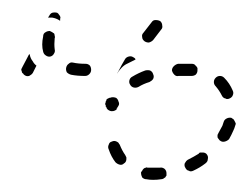

<svg xmlns="http://www.w3.org/2000/svg" viewBox="-20 -286 408 316"><path d="M245 9Q247 9 249 8Q250 7 252 6Q253 4 254 3Q254 1 254 -1Q254 -5 251 -8Q247 -11 243 -10Q238 -10 232 -10Q228 -10 223 -10Q221 -11 220 -10Q218 -10 216 -8Q215 -7 214 -5Q213 -4 212 -2Q212 2 214 6Q217 9 221 9Q226 10 232 10Q239 10 245 9ZM322 -24Q323 -28 321 -31Q320 -33 318 -34Q316 -35 314 -35Q312 -35 310 -35Q308 -35 307 -33Q299 -28 289 -23Q286 -21 284 -17Q283 -13 285 -10Q286 -8 287 -7Q289 -5 291 -5Q292 -4 294 -4Q296 -4 298 -5Q309 -10 318 -17Q322 -20 322 -24ZM177 -15Q181 -14 184 -17Q186 -18 187 -20Q188 -22 188 -24Q188 -25 188 -27Q187 -29 186 -31Q181 -38 177 -48Q176 -49 175 -51Q174 -52 172 -53Q170 -54 168 -54Q166 -54 164 -53Q160 -52 159 -48Q157 -44 159 -40Q163 -28 170 -19Q173 -16 177 -15ZM367 -79Q368 -81 368 -83Q367 -85 366 -87Q365 -89 364 -90Q362 -91 361 -92Q357 -93 353 -91Q349 -89 348 -85Q347 -82 346 -79Q343 -74 340 -68Q339 -66 338 -64Q338 -62 338 -60Q339 -58 340 -57Q341 -55 343 -54Q346 -52 350 -53Q354 -54 357 -57Q361 -64 364 -71Q366 -75 367 -79ZM166 -126Q168 -126 171 -125Q174 -123 175 -119Q177 -115 175 -112Q174 -110 173 -109Q173 -108 173 -108Q172 -108 172 -107Q172 -106 172 -106Q171 -105 169 -104Q169 -104 169 -104Q167 -103 164 -103Q162 -103 160 -104Q158 -105 157 -106Q155 -108 155 -110Q154 -110 154 -111Q154 -111 154 -112Q154 -112 154 -113Q153 -114 153 -115Q154 -117 154 -119Q155 -120 155 -121Q155 -122 156 -123Q158 -124 160 -125Q160 -125 161 -125Q163 -126 166 -126ZM342 -161Q338 -161 335 -158Q332 -155 332 -151Q332 -147 335 -144Q341 -137 345 -129Q346 -127 347 -126Q349 -124 351 -124Q352 -123 354 -123Q356 -123 358 -124Q360 -125 361 -126Q363 -128 363 -129Q364 -131 364 -133Q364 -135 363 -137Q358 -149 349 -158Q346 -161 342 -161ZM193 -154Q192 -150 194 -147Q196 -143 200 -142Q204 -141 208 -143Q216 -148 226 -151Q230 -153 232 -156Q234 -160 232 -164Q231 -168 227 -170Q223 -171 219 -170Q208 -166 198 -160Q194 -158 193 -154ZM273 -181Q269 -180 266 -177Q263 -174 263 -170Q264 -166 267 -163Q270 -160 274 -161Q281 -161 288 -161Q292 -161 295 -161Q299 -161 302 -163Q305 -166 305 -170Q305 -172 305 -174Q304 -176 303 -177Q301 -179 300 -180Q298 -181 296 -181Q292 -181 288 -181Q280 -181 273 -181ZM34 -185Q36 -181 40 -178L34 -166Q32 -163 28 -161Q24 -160 21 -162Q19 -163 18 -165Q16 -166 16 -168Q15 -170 15 -172Q16 -174 17 -176L27 -195Q27 -196 28 -196Q28 -197 29 -197Q29 -197 29 -196Q30 -190 34 -185ZM127 -164Q130 -167 130 -171Q130 -175 128 -178Q125 -181 121 -181Q109 -181 100 -183Q96 -184 93 -181Q90 -179 89 -175Q88 -171 90 -167Q93 -164 97 -163Q107 -161 120 -161Q124 -161 127 -164ZM186 -189Q188 -192 192 -193Q196 -194 199 -192Q201 -191 202 -190Q203 -189 203 -188Q195 -184 187 -180Q182 -177 178 -172Q175 -169 173 -165Q173 -166 174 -167Q174 -168 175 -169Q180 -179 186 -189ZM55 -195Q59 -192 63 -193Q67 -194 69 -198Q71 -201 70 -205Q69 -213 70 -223Q71 -225 70 -227Q70 -229 69 -231Q67 -232 66 -233Q64 -234 62 -235Q58 -235 55 -233Q51 -231 51 -226Q48 -212 51 -201Q52 -197 55 -195ZM214 -225Q214 -221 218 -218Q221 -216 225 -216Q229 -217 232 -220Q238 -228 245 -237Q248 -240 247 -244Q247 -248 244 -251Q241 -253 236 -253Q232 -253 230 -250Q223 -241 216 -232Q213 -229 214 -225ZM66 -265Q70 -266 74 -265Q76 -264 77 -262Q78 -261 79 -259Q80 -257 79 -255Q79 -253 79 -252Q78 -252 77 -253Q72 -256 66 -257Q62 -257 59 -257L61 -260Q63 -264 66 -265Z"/></svg>

Font: FRB American Cursive Dashed Light
Style: Italic
Weight: 300
Italic angle: -25°
Version: Version 2.0;Modular Font Editor K font №1